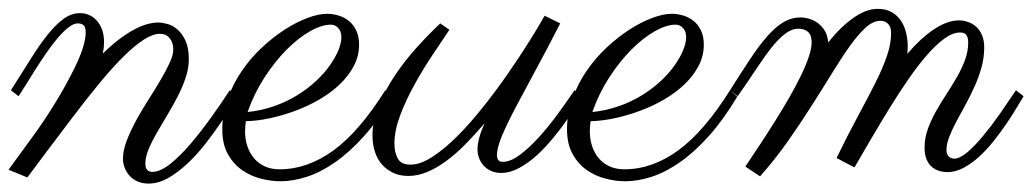

<svg xmlns="http://www.w3.org/2000/svg" viewBox="-25 -389 2366 440"><path d="M407.7 -253.4Q407.7 -232.4 400.4 -210.7Q393.1 -189 381.8 -167.2Q370.6 -145.5 357.9 -124.5Q345.2 -103.5 334 -84Q322.8 -64.5 315.4 -46.6Q308.1 -28.8 308.1 -14.2Q308.1 -2.9 313 1Q317.9 4.9 323.7 4.9Q342.3 4.9 365.2 -13.4Q388.2 -31.7 411.9 -59.6Q435.5 -87.4 459 -120.1Q482.4 -152.8 501.5 -182.1L519 -168.5Q515.1 -162.6 504.9 -145.3Q494.6 -127.9 479.5 -105.7Q464.4 -83.5 445.6 -59.3Q426.8 -35.2 405.3 -14.9Q383.8 5.4 361.1 18.6Q338.4 31.7 315.4 31.7Q302.2 31.7 291.5 27.3Q280.8 22.9 273.2 15.1Q265.6 7.3 261.2 -3.2Q256.8 -13.7 256.8 -25.4Q256.8 -44.4 265.4 -66.7Q273.9 -88.9 286.6 -112.3Q299.3 -135.7 314.5 -159.4Q329.6 -183.1 342.3 -204.6Q355 -226.1 363.5 -244.4Q372.1 -262.7 372.1 -275.9Q372.1 -291 364 -301.3Q356 -311.5 341.3 -311.5Q325.7 -311.5 305.2 -298.6Q284.7 -285.6 259.3 -260.7Q233.9 -235.8 203.9 -199.5Q173.8 -163.1 138.7 -116.7Q118.7 -89.8 99.6 -64.9Q91.3 -54.2 83 -43Q74.7 -31.7 66.4 -20.8Q58.1 -9.8 50.8 0.2Q43.5 10.3 37.6 17.6L-5.4 0L51.8 -78.6Q64 -95.2 76.7 -114.3Q89.4 -133.3 101.8 -153.6Q114.3 -173.8 125.5 -194.3Q136.7 -214.8 146.5 -234.4Q160.6 -263.7 166 -283Q171.4 -302.2 171.4 -314Q171.4 -327.1 166.5 -331.3Q161.6 -335.4 152.8 -335.4Q143.6 -335.4 131.6 -325.9Q119.6 -316.4 106.9 -301.5Q94.2 -286.6 81.3 -267.8Q68.4 -249 56.6 -230.5Q44.9 -211.9 34.7 -195.3Q24.4 -178.7 17.6 -168.5L0 -182.1Q24.9 -221.2 45.2 -253.7Q65.4 -286.1 84.2 -309.6Q103 -333 120.8 -345.9Q138.7 -358.9 158.7 -358.9Q169.4 -358.9 179.4 -354.5Q189.5 -350.1 197 -341.6Q204.6 -333 209 -320.8Q213.4 -308.6 213.4 -292.5Q213.4 -279.8 210.4 -266.1Q231.9 -287.1 250.5 -300.8Q269 -314.5 284.7 -322.5Q300.3 -330.6 313.5 -334Q326.7 -337.4 337.4 -337.4Q346.7 -337.4 358.9 -334Q371.1 -330.6 381.8 -321.3Q392.6 -312 400.1 -295.7Q407.7 -279.3 407.7 -253.4Z M538.6 -111.3Q537.6 -105.5 537.1 -99.6Q536.6 -93.8 536.6 -87.9Q536.6 -70.3 541.7 -54.4Q546.9 -38.6 556.9 -26.6Q566.9 -14.6 581.8 -7.8Q596.7 -1 615.7 -1Q679.7 -1 739.3 -44.4Q798.8 -87.9 857.9 -182.1L874.5 -167.5Q842.3 -113.8 809.1 -76.9Q775.9 -40 742.9 -17.1Q710 5.9 678.2 16.1Q646.5 26.4 617.7 26.4Q596.7 26.4 573.2 20.5Q549.8 14.6 530 1Q510.3 -12.7 497.3 -35.6Q484.4 -58.6 484.4 -92.8Q484.4 -129.4 496.8 -163.3Q509.3 -197.3 529.3 -226.6Q549.3 -255.9 575.2 -280Q601.1 -304.2 627.7 -321.3Q654.3 -338.4 679.7 -347.9Q705.1 -357.4 724.6 -357.4Q737.3 -357.4 750.5 -353.5Q763.7 -349.6 774.2 -341.3Q784.7 -333 791.3 -319.3Q797.9 -305.7 797.9 -286.6Q797.9 -260.7 785.9 -238Q773.9 -215.3 753.9 -196Q733.9 -176.8 707.5 -161.4Q681.2 -146 652.3 -135.3Q623.5 -124.5 594.2 -118.2Q564.9 -111.8 538.6 -111.3ZM542.5 -132.3Q575.2 -135.7 604 -146Q632.8 -156.2 656.7 -171.1Q680.7 -186 699.5 -203.6Q718.3 -221.2 731 -239.3Q743.7 -257.3 750.5 -273.9Q757.3 -290.5 757.3 -303.7Q757.3 -316.9 750.2 -324.7Q743.2 -332.5 733.4 -332.5Q711.9 -332.5 685.1 -317.1Q658.2 -301.8 631.3 -274.7Q604.5 -247.6 580.8 -210.9Q557.1 -174.3 542.5 -132.3Z M1085.4 -106.4Q1063 -80.1 1041 -57.9Q1019 -35.6 997.3 -19.8Q975.6 -3.9 954.1 5.1Q932.6 14.2 910.6 14.2Q892.1 14.2 877.2 7.6Q862.3 1 851.3 -11Q840.3 -22.9 834.5 -40.3Q828.6 -57.6 828.6 -79.1Q828.6 -112.8 843.5 -148.4Q858.4 -184.1 881.1 -217.8Q903.8 -251.5 931.4 -281.7Q959 -312 983.9 -335.4L1004.9 -320.8Q987.3 -294.9 965.6 -262.2Q943.8 -229.5 924.6 -194.6Q905.3 -159.7 892.1 -124.8Q878.9 -89.8 878.9 -60.1Q878.9 -40 886.5 -25.9Q894 -11.7 915.5 -11.7Q939 -11.7 967 -30.3Q995.1 -48.8 1024.7 -78.6Q1054.2 -108.4 1083.7 -145.8Q1113.3 -183.1 1139.6 -221.2Q1166 -259.3 1187.7 -293.9Q1209.5 -328.6 1223.1 -353L1258.8 -335.4Q1230.5 -279.8 1204.3 -231.7Q1178.2 -183.6 1158 -145.3Q1137.7 -106.9 1125.7 -78.6Q1113.8 -50.3 1113.8 -33.7Q1113.8 -26.9 1116.7 -22.5Q1119.6 -18.1 1126 -18.1Q1144 -17.6 1165.8 -33.7Q1187.5 -49.8 1209.7 -74.2Q1231.9 -98.6 1253.2 -127.7Q1274.4 -156.7 1291.5 -182.1L1309.1 -168.5Q1306.2 -163.6 1296.9 -148.4Q1287.6 -133.3 1273.9 -113.8Q1260.3 -94.2 1242.7 -72.8Q1225.1 -51.3 1205.6 -33.4Q1186 -15.6 1165 -4.2Q1144 7.3 1123.5 7.3Q1110.8 7.3 1100.8 2.9Q1090.8 -1.5 1084 -8.8Q1077.1 -16.1 1073.2 -25.9Q1069.3 -35.6 1069.3 -46.4Q1069.3 -59.1 1073.5 -74.2Q1077.6 -89.4 1085.4 -106.4Z M1328.6 -111.3Q1327.6 -105.5 1327.1 -99.6Q1326.7 -93.8 1326.7 -87.9Q1326.7 -70.3 1331.8 -54.4Q1336.9 -38.6 1346.9 -26.6Q1356.9 -14.6 1371.8 -7.8Q1386.7 -1 1405.8 -1Q1469.7 -1 1529.3 -44.4Q1588.9 -87.9 1647.9 -182.1L1664.6 -167.5Q1632.3 -113.8 1599.1 -76.9Q1565.9 -40 1533 -17.1Q1500 5.9 1468.3 16.1Q1436.5 26.4 1407.7 26.4Q1386.7 26.4 1363.3 20.5Q1339.8 14.6 1320.1 1Q1300.3 -12.7 1287.4 -35.6Q1274.4 -58.6 1274.4 -92.8Q1274.4 -129.4 1286.9 -163.3Q1299.3 -197.3 1319.3 -226.6Q1339.4 -255.9 1365.2 -280Q1391.1 -304.2 1417.7 -321.3Q1444.3 -338.4 1469.7 -347.9Q1495.1 -357.4 1514.6 -357.4Q1527.3 -357.4 1540.5 -353.5Q1553.7 -349.6 1564.2 -341.3Q1574.7 -333 1581.3 -319.3Q1587.9 -305.7 1587.9 -286.6Q1587.9 -260.7 1575.9 -238Q1564 -215.3 1543.9 -196Q1523.9 -176.8 1497.6 -161.4Q1471.2 -146 1442.4 -135.3Q1413.6 -124.5 1384.3 -118.2Q1355 -111.8 1328.6 -111.3ZM1332.5 -132.3Q1365.2 -135.7 1394 -146Q1422.9 -156.2 1446.8 -171.1Q1470.7 -186 1489.5 -203.6Q1508.3 -221.2 1521 -239.3Q1533.7 -257.3 1540.5 -273.9Q1547.4 -290.5 1547.4 -303.7Q1547.4 -316.9 1540.3 -324.7Q1533.2 -332.5 1523.4 -332.5Q1502 -332.5 1475.1 -317.1Q1448.2 -301.8 1421.4 -274.7Q1394.5 -247.6 1370.8 -210.9Q1347.2 -174.3 1332.5 -132.3Z M2054.2 -265.6Q2068.4 -282.2 2083.5 -296.4Q2098.6 -310.5 2113.8 -320.8Q2128.9 -331.1 2143.8 -336.7Q2158.7 -342.3 2172.4 -342.3Q2183.1 -342.3 2193.6 -338.6Q2204.1 -335 2212.4 -327.4Q2220.7 -319.8 2225.6 -308.1Q2230.5 -296.4 2230.5 -280.3Q2230.5 -256.8 2224.1 -234.1Q2217.8 -211.4 2208 -189.9Q2198.2 -168.5 2187.3 -148.4Q2176.3 -128.4 2166.5 -110.1Q2156.7 -91.8 2150.4 -75.4Q2144 -59.1 2144 -45.4Q2144 -34.7 2149.7 -30Q2155.3 -25.4 2161.6 -25.4Q2174.3 -25.4 2191.7 -40Q2209 -54.7 2228 -77.6Q2247.1 -100.6 2266.4 -128.2Q2285.6 -155.8 2303.2 -182.1L2320.8 -168.5Q2314.5 -158.2 2304.4 -141.4Q2294.4 -124.5 2281.2 -105.2Q2268.1 -85.9 2252.4 -66.2Q2236.8 -46.4 2219.5 -30.5Q2202.1 -14.6 2183.6 -4.6Q2165 5.4 2146.5 5.4Q2136.2 5.4 2126.7 2.4Q2117.2 -0.5 2109.9 -7.1Q2102.5 -13.7 2098.1 -24.4Q2093.8 -35.2 2093.8 -50.8Q2093.8 -72.3 2101.1 -92.8Q2108.4 -113.3 2119.6 -133.3Q2130.9 -153.3 2143.8 -173.1Q2156.7 -192.9 2168 -212.4Q2179.2 -231.9 2186.5 -251.7Q2193.8 -271.5 2193.8 -292Q2193.8 -302.2 2189.9 -308.3Q2186 -314.5 2175.3 -314.5Q2158.2 -314.5 2139.2 -300.5Q2120.1 -286.6 2099.6 -263.2Q2079.1 -239.7 2057.6 -208.7Q2036.1 -177.7 2014.9 -143.3Q1993.7 -108.9 1972.9 -73.5Q1952.1 -38.1 1933.1 -5.4L1892.1 -26.9Q1918 -80.1 1940.7 -122.1Q1963.4 -164.1 1980.5 -198Q1997.6 -231.9 2007.3 -260Q2017.1 -288.1 2017.1 -313Q2017.1 -317.9 2016.1 -323Q2015.1 -328.1 2012.2 -332Q2009.3 -335.9 2004.6 -338.6Q2000 -341.3 1992.7 -341.3Q1976.1 -341.3 1959 -325.9Q1941.9 -310.5 1922.9 -283.9Q1903.8 -257.3 1882.1 -221.9Q1860.4 -186.5 1835.2 -147Q1810.1 -107.4 1780.8 -65.7Q1751.5 -23.9 1716.8 15.1L1683.1 -7.3Q1698.7 -30.8 1716.1 -56.9Q1733.4 -83 1750.2 -109.9Q1767.1 -136.7 1782.5 -163.3Q1797.9 -189.9 1809.6 -213.9Q1821.3 -237.8 1828.1 -257.8Q1835 -277.8 1835 -292Q1835 -308.6 1826.7 -315.9Q1818.4 -323.2 1805.2 -323.2Q1789.6 -323.2 1774.7 -312Q1759.8 -300.8 1743.4 -280.3Q1727.1 -259.8 1708.3 -231.2Q1689.5 -202.6 1665.5 -168.5L1647.9 -182.1Q1673.8 -223.1 1694.6 -254.4Q1715.3 -285.6 1733.9 -306.6Q1752.4 -327.6 1770.8 -338.4Q1789.1 -349.1 1810.5 -349.1Q1816.9 -349.1 1826.9 -346.7Q1836.9 -344.2 1846.7 -337.9Q1856.4 -331.5 1864 -320.3Q1871.6 -309.1 1873 -291.5Q1900.4 -326.7 1930.2 -347.7Q1960 -368.7 1986.3 -368.7Q2005.4 -368.7 2018.6 -361.1Q2031.7 -353.5 2039.8 -341.3Q2047.9 -329.1 2051.5 -313.7Q2055.2 -298.3 2055.2 -282.7Q2055.2 -278.8 2054.9 -274.4Q2054.7 -270 2054.2 -265.6Z"/></svg>

Font: Parisienne
Style: Regular
Weight: 400
Designer: Astigmatic (AOETI)
Foundry: Astigmatic (AOETI)
Version: Version 1.000